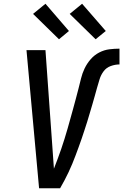

<svg xmlns="http://www.w3.org/2000/svg" viewBox="-20 -1002 656 1022"><path d="M188 0 121 -735H222L257 -245Q259 -210 262 -174.5Q265 -139 267 -104Q277 -130 287 -156.5Q297 -183 306 -209.5Q315 -236 323.5 -263Q332 -290 339.5 -316.5Q347 -343 354.5 -370Q362 -397 369.5 -424Q377 -451 384 -477.5Q391 -504 398 -531Q405 -558 411.5 -585Q418 -612 430.5 -638Q443 -664 462.5 -686.5Q482 -709 508 -722.5Q534 -736 561.5 -739.5Q589 -743 616 -743V-659Q593 -659 569.5 -650.5Q546 -642 531.5 -622.5Q517 -603 510 -580Q503 -557 496.5 -534.5Q490 -512 484 -489.5Q478 -467 471 -444Q464 -421 457.5 -398.5Q451 -376 444 -353.5Q437 -331 429.5 -308.5Q422 -286 414.5 -263.5Q407 -241 398.5 -218.5Q390 -196 382 -174Q374 -152 364.5 -129.5Q355 -107 345 -85.5Q335 -64 323.5 -42.5Q312 -21 300 0ZM489 -793 351 -928 417 -982 543 -837ZM294 -793 156 -928 222 -982 347 -837Z"/></svg>

Font: Iosevka Custom Medium
Style: Italic
Weight: 500
Italic angle: -9°
Designer: Belleve Invis
Foundry: Belleve Invis
Version: Version 27.0.1